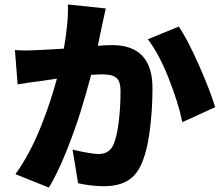

<svg xmlns="http://www.w3.org/2000/svg" viewBox="-20 -795 996 860"><path d="M284.1 -774.9 453.8 -757.1Q449.6 -740.1 442.6 -706.7Q435.7 -673.3 433.9 -665.8Q422.2 -608 418 -589.8Q455.3 -593 481.9 -593Q663 -593 663 -399.9Q663 -302.9 650.4 -206.9Q637.8 -110.8 610.1 -52.9Q586.3 -3.6 545.6 17.8Q505 39.1 445 39.1Q391 39.1 329.9 25.9L305 -125Q332.7 -117.9 368.4 -111.5Q404.1 -105.1 421.2 -105.1Q466.3 -105.1 485.1 -141Q502.1 -174 511 -242.7Q519.9 -311.4 519.9 -383.9Q519.9 -409.4 514.9 -425.1Q509.9 -440.7 497.9 -448.7Q485.8 -456.7 471.1 -459.3Q456.3 -462 432.2 -462Q422.2 -462 388.1 -459.9Q366.5 -376.4 340 -291.9Q313.6 -207.4 274.9 -111.5Q236.2 -15.6 198.9 45.1L49 -14.9Q81 -58.6 110.4 -114Q139.9 -169.4 163 -227.5Q186.1 -285.5 203.3 -337.5Q220.5 -389.6 235.1 -442.8Q221.9 -440.7 202.1 -437.9Q182.2 -435 176.1 -433.9Q94.5 -423.7 58.9 -416.9L46.9 -571Q74.6 -568.9 89.8 -568.9Q112.9 -568.9 157 -571Q172.2 -571.7 210.2 -573.9Q248.2 -576 266 -577.1Q286.9 -695.3 284.1 -774.9ZM642 -619 780.9 -676.1Q821 -616.5 870.9 -503.6Q920.8 -390.6 943.9 -315L796.9 -247.9Q777.7 -338.8 734 -448Q690.3 -557.2 642 -619Z"/></svg>

Font: Karasuma Gothic
Style: Black
Weight: 900
Designer: Rasmus Andersson / Ryoko Nishizuka
Foundry: Genbu
Version: Version 1.00